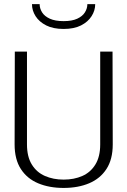

<svg xmlns="http://www.w3.org/2000/svg" viewBox="-20 -914 627 945"><path d="M292.9 11Q222.2 11 167.7 -11.9Q113.3 -34.7 82.6 -82.2Q51.9 -129.6 51.9 -203.1L52.9 -660H112.8V-203.1Q112.8 -142.8 136.6 -104.3Q160.3 -65.7 201.3 -47.9Q242.2 -30 293 -30Q344.7 -30 385.2 -47.9Q425.7 -65.7 449.4 -104.3Q473.2 -142.8 473.2 -203.1V-660H533.9L534.9 -203.1Q534.9 -129.8 504.1 -82.4Q473.3 -35 418.9 -12Q364.6 11 292.9 11ZM448.6 -893.6Q448.6 -862.3 430.8 -834.4Q413.1 -806.4 378.8 -788.9Q344.5 -771.5 293 -771.5Q242 -771.5 207.4 -788.9Q172.9 -806.4 155.1 -834.4Q137.4 -862.3 137.4 -893.6H175.1Q175.1 -872.4 187.2 -853.1Q199.3 -833.8 225.5 -821.9Q251.7 -810 293 -810Q334.3 -810 360.1 -821.9Q385.9 -833.8 397.9 -853.1Q410 -872.4 410 -893.6Z"/></svg>

Font: Panamera Thin
Style: Regular
Weight: 100
Designer: Bastien Sozeau
Foundry: NBR — Bastien Sozeau
Version: Version 3.003;gftools[0.9.33]